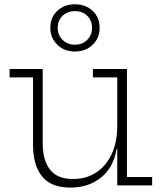

<svg xmlns="http://www.w3.org/2000/svg" viewBox="-20 -842 740 872"><path d="M512.5 -490.5H402V-528.5H556.5V-38H671V0H512.5ZM174 -528.5V-190.5Q174 -115.5 206.8 -72.2Q239.5 -29 312.5 -29Q371 -29 416.2 -58.2Q461.5 -87.5 487 -141.8Q512.5 -196 512.5 -272.5L525 -166H510Q495 -80 438 -35Q381 10 300 10Q211 10 170.5 -41.5Q130 -93 130 -183.5V-490.5H23.5V-528.5ZM320 -608Q271.5 -608 240 -639.2Q208.5 -670.5 208.5 -715.5Q208.5 -762.5 240 -792.5Q271.5 -822.5 320 -822.5Q369.5 -822.5 401 -792.5Q432.5 -762.5 432.5 -715.5Q432.5 -669.5 401 -638.8Q369.5 -608 320 -608ZM320 -639Q354.5 -639 376.2 -661Q398 -683 398 -715.5Q398 -749 376.2 -770.2Q354.5 -791.5 320 -791.5Q286.5 -791.5 264.2 -770.2Q242 -749 242 -715.5Q242 -683 264.2 -661Q286.5 -639 320 -639Z"/></svg>

Font: Hepta Slab Light
Style: Regular
Weight: 300
Designer: Michael LaGattuta
Foundry: Michael LaGattuta
Version: Version 1.102